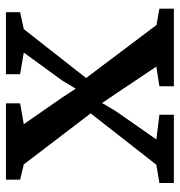

<svg xmlns="http://www.w3.org/2000/svg" viewBox="-0 -590 591 630"><g transform="rotate(-90 295.0 -275.5)"><path d="M69 -57.5 237.5 -273 70 -492.5 20 -504.5V-551H270.5V-504.5L202 -492.5L289.5 -366.5L318.5 -322L345 -366L437 -492.5L366 -504.5V-551H569.5V-504.5L514 -492.5L353.5 -288L527.5 -57L581 -47.5V0H326.5V-47.5L391 -57.5L303 -189L271.5 -235.5L244.5 -190L152 -57.5L233 -47.5V0H9V-47.5Z"/></g></svg>

Font: Merriweather 28pt Medium
Style: Regular
Weight: 500
Version: Version 2.100